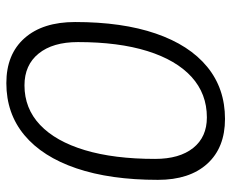

<svg xmlns="http://www.w3.org/2000/svg" viewBox="-84 -660 753 626"><g transform="rotate(90 293.0 -346.5)"><path d="M250.5 9.8Q156.2 9.8 103.8 -49.6Q51.3 -108.9 51.3 -214.4Q51.3 -368.2 88.9 -477.5Q126.5 -586.9 197.3 -645Q268.1 -703.1 367.2 -703.1Q460.9 -703.1 513.4 -645.3Q565.9 -587.4 565.9 -484.4Q565.9 -329.1 528.3 -218.5Q490.7 -107.9 420.2 -49.1Q349.6 9.8 250.5 9.8ZM257.8 -49.3Q333 -49.3 386.7 -100.1Q440.4 -150.9 469 -246.1Q497.6 -341.3 497.6 -475.1Q497.6 -554.7 461.9 -599.4Q426.3 -644 362.3 -644Q285.2 -644 230.2 -594Q175.3 -543.9 146 -450Q116.7 -356 116.7 -223.6Q116.7 -141.6 154.1 -95.5Q191.4 -49.3 257.8 -49.3Z"/></g></svg>

Font: Cascadia Mono Light
Style: Italic
Weight: 300
Italic angle: -10°
Monospace: yes
Designer: Aaron Bell
Foundry: Saja Typeworks
Version: Version 2404.023; ttfautohint (v1.8.4)